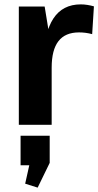

<svg xmlns="http://www.w3.org/2000/svg" viewBox="-20 -570 449 877"><path d="M66 -540H184L216 -344V0H66ZM181 -294Q181 -420 223.5 -485Q266 -550 349 -550Q364 -550 379.5 -547.5Q395 -545 409 -541L401 -414Q372 -422 341 -422Q278 -422 247 -382Q216 -342 216 -261ZM207 50V174L152 287L95 269L132 103L194 185H74V50Z"/></svg>

Font: Pathway Extreme SemiCondensed
Style: Bold
Weight: 700
Width: 4
Version: Version 1.001;gftools[0.9.26]